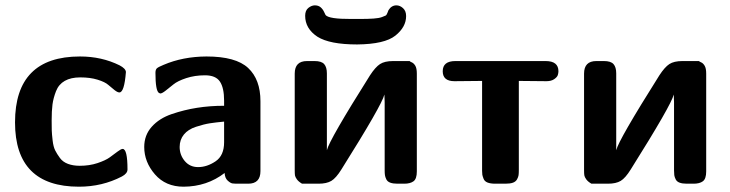

<svg xmlns="http://www.w3.org/2000/svg" viewBox="-20 -686 2726 717"><path d="M36.1 -229Q36.1 -475.1 278.8 -475.1Q359.9 -475.1 426.8 -441.9Q449.7 -429.7 450.2 -417Q444.3 -340.8 425.8 -340.8Q418.9 -340.8 408 -349.4Q397 -357.9 384.5 -368.9Q372.1 -379.9 344.5 -388.4Q316.9 -397 279.8 -397Q244.6 -397 221.9 -384Q199.2 -371.1 189.2 -345.5Q179.2 -319.8 176 -295.9Q172.9 -272 172.9 -235.8Q172.9 -211.9 173.3 -198.5Q173.8 -185.1 176.5 -161.6Q179.2 -138.2 186 -124.5Q192.9 -110.8 203.9 -95.9Q214.8 -81.1 233.9 -74Q252.9 -66.9 277.8 -66.9Q314 -66.9 344 -76.9Q374 -86.9 389.9 -98.4Q405.8 -109.9 418.9 -119.9Q432.1 -129.9 438 -129.9Q456.1 -129.9 456.1 -53.2Q456.1 -38.1 435.1 -26.9Q361.8 11.2 274.9 11.2Q36.1 11.2 36.1 -229Z M518.6 -137.2Q518.6 -181.2 546.6 -212.6Q574.7 -244.1 621.3 -260Q668 -275.9 715.8 -283.4Q763.7 -291 816.9 -291V-310.1Q816.9 -357.9 801.3 -381.3Q785.6 -404.8 745.6 -404.8Q707.5 -404.8 675.5 -394.3Q643.6 -383.8 627.7 -370.8Q611.8 -357.9 598.4 -347.4Q585 -336.9 578.6 -336.9Q577.6 -336.9 573.7 -338.9Q560.5 -346.7 560.5 -414.1Q560.5 -426.3 566.2 -431.2Q571.8 -436 590.8 -443.8Q662.6 -474.6 751 -475.1Q860.8 -475.1 906.7 -432.1Q952.6 -389.2 952.6 -308.1V-46.9Q952.6 0 906.7 0H869.6Q855.5 0 848.1 -1Q840.8 -2 830.3 -11.5Q819.8 -21 818.8 -40Q752.9 10.7 665.5 11.2Q598.6 11.2 558.6 -34.9Q518.6 -81.1 518.6 -137.2ZM650.9 -137.2Q650.9 -107.4 669.9 -84.7Q689 -62 719.7 -62Q752.9 -62 784.9 -83.5Q816.9 -105 816.9 -154.8V-231.9Q786.1 -229 763.9 -225.6Q741.7 -222.2 712.2 -212.6Q682.6 -203.1 666.7 -183.6Q650.9 -164.1 650.9 -137.2Z M1080.6 -51.8V-411.1Q1080.6 -458 1126.5 -458H1154.8Q1180.7 -458 1190.7 -446.5Q1200.7 -435.1 1200.7 -412.1V-125Q1209.5 -163.1 1361.8 -404.8Q1381.8 -435.5 1399.2 -446.8Q1416.5 -458 1447.8 -458H1509.8Q1510.7 -456.1 1517.8 -453.1Q1524.9 -450.2 1530.8 -440.7Q1536.6 -431.2 1536.6 -411.1V-45.9Q1536.6 -18.1 1524.2 -9Q1511.7 0 1489.7 0H1463.9Q1447.8 0 1437.3 -3.9Q1426.8 -7.8 1422.6 -16.4Q1418.5 -24.9 1417.5 -32Q1416.5 -39.1 1416.5 -49.8V-304.2Q1416.5 -309.1 1416 -318.6Q1415.5 -328.1 1415.5 -333Q1406.7 -294.9 1254.9 -53.2Q1234.9 -21 1217.3 -10.5Q1199.7 0 1169.4 0H1107.9Q1094.7 -7.8 1088.6 -16.4Q1082.5 -24.9 1081.5 -31.2Q1080.6 -37.6 1080.6 -51.8ZM1119.6 -627Q1119.6 -647 1131.6 -656.5Q1143.6 -666 1155.8 -666Q1168.9 -666 1177.2 -658.9Q1185.5 -651.9 1190.4 -641.1L1195.8 -629.9Q1208 -614.7 1292.5 -615.2H1321.8Q1355 -615.2 1375.2 -616.7Q1395.5 -618.2 1406 -622.1Q1416.5 -626 1420.2 -627.9Q1423.8 -629.9 1426.8 -637.9Q1429.7 -646 1430.7 -647.9Q1441.9 -666 1460.4 -666Q1473.6 -666 1485.1 -655.5Q1496.6 -645 1496.6 -626Q1496.6 -585 1456.5 -553Q1416.5 -521 1313.5 -520Q1211.4 -520 1165.5 -548.8Q1119.6 -579.1 1119.6 -627Z M1633.3 -419.9Q1633.3 -458 1680.7 -458H2017.6Q2065.4 -458 2065.4 -419.9Q2065.4 -413.1 2063 -405.5Q2060.5 -397.9 2049.6 -390.4Q2038.6 -382.8 2020.5 -382.8Q1937.5 -383.8 1917.5 -383.8V-51.8Q1917.5 -38.6 1916.5 -31.7Q1915.5 -24.9 1910.9 -16.4Q1906.2 -7.8 1895.8 -3.9Q1885.3 0 1867.7 0H1829.6Q1811.5 0 1800.5 -4.4Q1789.6 -8.8 1785.9 -18.3Q1782.2 -27.8 1781.2 -33.4Q1780.3 -39.1 1780.3 -47.9V-383.8Q1760.3 -383.8 1677.2 -382.8Q1633.3 -382.8 1633.3 -419.9Z M2161.1 -51.8V-411.1Q2161.1 -458 2207 -458H2235.4Q2261.2 -458 2271.2 -446.5Q2281.2 -435.1 2281.2 -412.1V-125Q2290 -163.1 2442.4 -404.8Q2462.4 -435.5 2479.7 -446.8Q2497.1 -458 2528.3 -458H2590.3Q2591.3 -456.1 2598.4 -453.1Q2605.5 -450.2 2611.3 -440.7Q2617.2 -431.2 2617.2 -411.1V-45.9Q2617.2 -18.1 2604.7 -9Q2592.3 0 2570.3 0H2544.4Q2528.3 0 2517.8 -3.9Q2507.3 -7.8 2503.2 -16.4Q2499 -24.9 2498 -32Q2497.1 -39.1 2497.1 -49.8V-304.2Q2497.1 -309.1 2496.6 -318.6Q2496.1 -328.1 2496.1 -333Q2487.3 -294.9 2335.4 -53.2Q2315.4 -21 2297.9 -10.5Q2280.3 0 2250 0H2188.5Q2175.3 -7.8 2169.2 -16.4Q2163.1 -24.9 2162.1 -31.2Q2161.1 -37.6 2161.1 -51.8Z"/></svg>

Font: CMU Sans Serif
Style: Bold
Weight: 700
Version: Version 0.7.0